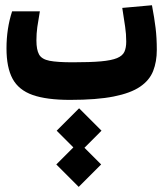

<svg xmlns="http://www.w3.org/2000/svg" viewBox="-20 -378 626 736"><path d="M248.5 4.9Q158.7 4.9 105.2 -13.9Q51.8 -32.7 28.3 -75.9Q4.9 -119.1 4.9 -192.4Q4.9 -268.6 26.4 -334.5H132.8Q126.5 -298.8 123 -274.2Q119.6 -249.5 119.6 -223.1Q119.6 -187 129.9 -168.9Q140.1 -150.9 169.9 -145Q199.7 -139.2 258.3 -139.2Q326.2 -139.2 366.9 -142.8Q407.7 -146.5 428.7 -155.3Q449.7 -164.1 456.8 -179.4Q463.9 -194.8 463.9 -218.8Q463.9 -247.6 459.7 -275.4Q455.6 -303.2 448.7 -347.7L562.5 -357.9Q571.8 -309.1 576.4 -271Q581.1 -232.9 581.1 -187Q581.1 -141.6 567.1 -106Q553.2 -70.3 517.1 -45.7Q481 -21 416 -8.1Q351.1 4.9 248.5 4.9ZM281.7 338.4 195.8 252.4 261.2 187 197.3 123 283.2 37.1 369.1 123 303.7 188.5 367.7 252.4Z"/></svg>

Font: Cascadia Mono
Style: Bold
Weight: 700
Monospace: yes
Designer: Aaron Bell
Foundry: Saja Typeworks
Version: Version 2404.023; ttfautohint (v1.8.4)